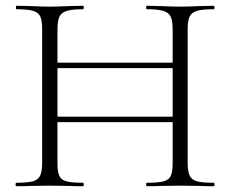

<svg xmlns="http://www.w3.org/2000/svg" viewBox="-20 -645 798 665"><path d="M720 0Q689 0 672 -1L605 -2L536 -1Q519 0 489 0Q486 0 486 -6Q486 -12 489 -12Q529 -12 547 -17Q565 -22 571.5 -36Q578 -50 578 -81V-222H179V-81Q179 -50 185.5 -36Q192 -22 210 -17Q228 -12 268 -12Q270 -12 270 -6Q270 0 268 0Q238 0 220 -1L152 -2L86 -1Q68 0 36 0Q34 0 34 -6Q34 -12 36 -12Q75 -12 93.5 -17Q112 -22 119 -36.5Q126 -51 126 -81V-544Q126 -574 119.5 -588Q113 -602 94.5 -607.5Q76 -613 37 -613Q35 -613 35 -619Q35 -625 37 -625L86 -624Q128 -622 152 -622Q179 -622 221 -624L268 -625Q270 -625 270 -619Q270 -613 268 -613Q229 -613 210.5 -607Q192 -601 185.5 -586.5Q179 -572 179 -542V-428H578V-542Q578 -572 571.5 -586.5Q565 -601 546.5 -607Q528 -613 489 -613Q486 -613 486 -619Q486 -625 489 -625L536 -624Q578 -622 605 -622Q630 -622 672 -624L720 -625Q723 -625 723 -619Q723 -613 720 -613Q681 -613 662.5 -607.5Q644 -602 637 -588Q630 -574 630 -544V-81Q630 -51 637 -36.5Q644 -22 662.5 -17Q681 -12 720 -12Q723 -12 723 -6Q723 0 720 0ZM578 -241V-409H179V-241Z"/></svg>

Font: Cormorant Garamond Light
Style: Regular
Weight: 300
Designer: Christian Thalmann (Catharsis Fonts)
Version: Version 3.000